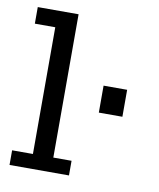

<svg xmlns="http://www.w3.org/2000/svg" viewBox="-69 -618 558 674"><g transform="rotate(10 210.0 -281.5)"><path d="M287.1 -331.5H371.1V-235.4H287.1ZM10.3 -52.2H84.5V-503.9H11.7V-563H157.2V-52.2H222.2V0H10.3Z"/></g></svg>

Font: Rokkitt
Style: Regular
Weight: 400
Version: Version 1.2; ttfautohint (v1.5) -l 7 -r 28 -G 50 -x 13 -D la